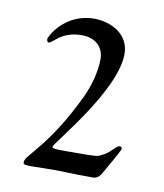

<svg xmlns="http://www.w3.org/2000/svg" viewBox="-58 -879 454 532"><g transform="rotate(10 168.5 -613.0)"><path d="M42 -404C42 -400 43 -397 62 -397C79 -397 117 -398 132 -398C162 -398 165 -396 239 -396C245 -396 252 -398 260 -409C260 -409 303 -483 303 -488C303 -491 301 -494 296 -494C287 -494 273 -471 254 -463C238 -456 254 -455 153 -455H139C125 -455 113 -456 113 -460C113 -471 265 -643 265 -748C265 -804 213 -830 166 -830C83 -830 47 -759 47 -752C47 -747 49 -743 52 -743C64 -743 81 -779 140 -779C179 -779 202 -755 202 -723C202 -688 191 -647 175 -613C104 -463 42 -424 42 -406Z"/></g></svg>

Font: OFL Sorts Mill Goudy
Style: Regular
Weight: 500
Version: Version 003.000